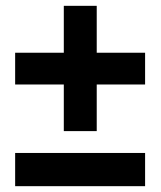

<svg xmlns="http://www.w3.org/2000/svg" viewBox="-20 -638 551 659"><path d="M312 -457H478V-348H312V-188H199V-348H32V-457H199V-618H312ZM32 1V-113H478V1Z"/></svg>

Font: Montserrat arm
Style: Bold
Weight: 700
Designer: Julieta Ulanovsky
Foundry: Julieta Ulanovsky
Version: Version 6.000;PS 006.000;hotconv 1.0.88;makeotf.lib2.5.64775